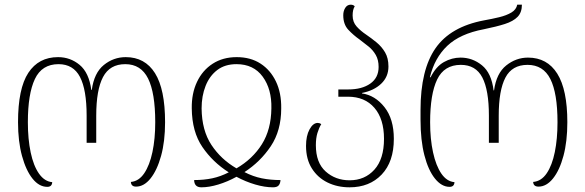

<svg xmlns="http://www.w3.org/2000/svg" viewBox="-20 -790 2500 820"><path d="M182 8Q147 8 119 -27Q91 -62 74 -124Q57 -186 57 -268Q57 -412 101 -479Q145 -546 228 -546Q280 -546 320 -513Q360 -480 370 -406H372Q382 -479 423.5 -512.5Q465 -546 517 -546Q599 -546 642 -477.5Q685 -409 685 -268Q685 -186 668 -124.5Q651 -63 623 -28Q595 7 561 7Q540 7 539 -13Q573 -16 596 -50Q619 -84 631 -140.5Q643 -197 643 -268Q643 -393 612.5 -454.5Q582 -516 515 -516Q449 -516 420 -461Q391 -406 391 -296V-180H350V-296Q350 -407 321.5 -461.5Q293 -516 230 -516Q159 -516 129 -452.5Q99 -389 99 -268Q99 -196 111 -139Q123 -82 146.5 -48.5Q170 -15 203 -12Q202 8 182 8Z M840 10Q810 10 809 -21Q851 -21 886.5 -28.5Q922 -36 957 -54Q889 -97 844.5 -162Q800 -227 799 -327Q798 -391 821.5 -440.5Q845 -490 888.5 -518Q932 -546 991 -546Q1050 -546 1092.5 -518.5Q1135 -491 1158.5 -442Q1182 -393 1181 -327Q1181 -232 1136.5 -165.5Q1092 -99 1024 -55Q1061 -36 1098 -28.5Q1135 -21 1178 -21Q1177 -6 1170 2Q1163 10 1146 10Q1111 10 1070 -2Q1029 -14 990 -35Q952 -14 912.5 -2Q873 10 840 10ZM990 -71Q1059 -111 1098.5 -174Q1138 -237 1139 -327Q1141 -409 1102 -462.5Q1063 -516 990 -516Q941 -516 908 -491Q875 -466 858 -423Q841 -380 841 -327Q842 -233 883 -171Q924 -109 990 -71Z M1473 10Q1421 10 1379 -10.5Q1337 -31 1312 -70.5Q1287 -110 1287 -167Q1287 -210 1302 -237.5Q1317 -265 1337 -265Q1345 -265 1352 -260Q1342 -243 1335.5 -221.5Q1329 -200 1329 -170Q1329 -95 1371 -57.5Q1413 -20 1473 -20Q1538 -20 1579 -65.5Q1620 -111 1620 -197Q1620 -282 1579 -329.5Q1538 -377 1466 -377H1425V-408H1467Q1526 -408 1561.5 -433Q1597 -458 1597 -504Q1597 -534 1585 -555Q1573 -576 1554.5 -591Q1536 -606 1516 -621Q1489 -640 1467.5 -663Q1446 -686 1446 -725Q1446 -743 1454.5 -756.5Q1463 -770 1478 -770Q1489 -770 1495 -763Q1486 -749 1486 -724Q1486 -696 1503 -677Q1520 -658 1544 -642Q1566 -627 1588 -609Q1610 -591 1624.5 -566.5Q1639 -542 1639 -506Q1639 -462 1608 -432.5Q1577 -403 1526 -393V-391Q1582 -383 1622 -332.5Q1662 -282 1662 -197Q1662 -99 1610 -44.5Q1558 10 1473 10Z M1900 8Q1866 8 1837.5 -27.5Q1809 -63 1792.5 -127Q1776 -191 1776 -278V-320Q1776 -492 1840 -584Q1904 -676 2047 -703Q2081 -709 2112 -716.5Q2143 -724 2164 -736.5Q2185 -749 2189 -770H2209Q2209 -737 2190.5 -718Q2172 -699 2136 -687.5Q2100 -676 2046 -665Q1945 -646 1890.5 -594.5Q1836 -543 1816 -460H1819Q1842 -506 1876 -525Q1910 -544 1947 -544Q1998 -544 2038.5 -511Q2079 -478 2088 -404H2090Q2100 -477 2142 -510.5Q2184 -544 2235 -544Q2317 -544 2360 -475.5Q2403 -407 2403 -268Q2403 -186 2386.5 -124.5Q2370 -63 2342 -28Q2314 7 2280 7Q2258 7 2257 -13Q2292 -16 2315 -50Q2338 -84 2349.5 -140.5Q2361 -197 2361 -268Q2361 -392 2330.5 -452.5Q2300 -513 2233 -513Q2167 -513 2138.5 -458.5Q2110 -404 2110 -296V-180H2068V-296Q2068 -405 2040 -459Q2012 -513 1948 -513Q1877 -513 1847 -450.5Q1817 -388 1817 -268Q1817 -196 1829.5 -139Q1842 -82 1865 -48.5Q1888 -15 1921 -12Q1920 8 1900 8Z"/></svg>

Font: Noto Serif Georgian SemiCondensed ExtraLight
Style: Regular
Weight: 200
Width: 4
Designer: Monotype Design Team, Akaki Razmadze
Foundry: Google LLC
Version: Version 2.003; ttfautohint (v1.8.4.7-5d5b)